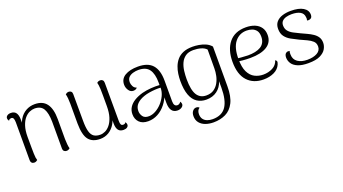

<svg xmlns="http://www.w3.org/2000/svg" viewBox="-59 -1064 3292 1845"><g transform="rotate(-20 1587.0 -141.0)"><path d="M132 10Q116 10 106.5 0Q97 -10 97 -27V-417Q96 -445 89.5 -456.5Q83 -468 68 -468Q62 -468 54 -465Q46 -462 41 -451Q30 -465 30 -479Q30 -495 44 -505.5Q58 -516 82 -516Q117 -516 134 -492.5Q151 -469 151 -423V-339L137 -325Q142 -385 168 -428Q194 -471 235 -494Q276 -517 325 -517Q408 -517 447 -463.5Q486 -410 486 -306V-103Q487 -75 489 -48.5Q491 -22 497 -4Q491 1 483 5.5Q475 10 462 10Q447 10 437 0.5Q427 -9 427 -25V-301Q426 -389 400 -433.5Q374 -478 310 -478Q286 -478 259 -466.5Q232 -455 208.5 -428Q185 -401 170 -355.5Q155 -310 155 -244Q155 -179 155.5 -138Q156 -97 156.5 -71.5Q157 -46 159.5 -31Q162 -16 166 -4Q161 0 152.5 5Q144 10 132 10Z M996 -517Q1011 -517 1020.5 -507.5Q1030 -498 1030 -480L1031 -90Q1031 -62 1037.5 -51Q1044 -40 1060 -40Q1065 -40 1073 -42.5Q1081 -45 1086 -56Q1097 -42 1097 -28Q1097 -12 1083.5 -2Q1070 8 1046 8Q1010 8 993 -15Q976 -38 976 -84V-169L990 -183Q985 -122 959.5 -78.5Q934 -35 894.5 -11Q855 13 806 13Q727 13 689 -35Q651 -83 650 -201V-404Q650 -432 647.5 -458.5Q645 -485 640 -503Q646 -508 654 -512.5Q662 -517 674 -517Q689 -517 698.5 -508Q708 -499 708 -482L709 -207Q709 -139 720 -99Q731 -59 755.5 -42Q780 -25 821 -25Q845 -25 871 -37Q897 -49 920 -77Q943 -105 957.5 -150.5Q972 -196 972 -264Q972 -329 972 -370Q972 -411 971 -436Q970 -461 967.5 -476Q965 -491 962 -503Q966 -508 974.5 -512.5Q983 -517 996 -517Z M1598 10Q1559 10 1539.5 -17Q1520 -44 1520 -97V-204L1536 -194Q1517 -132 1480.5 -85.5Q1444 -39 1397 -14Q1350 11 1298 11Q1239 11 1207.5 -21Q1176 -53 1176 -104Q1176 -143 1195.5 -174Q1215 -205 1251.5 -227.5Q1288 -250 1338 -264Q1381 -275 1428.5 -278.5Q1476 -282 1517 -279V-305Q1517 -394 1484 -439.5Q1451 -485 1374 -485Q1348 -485 1320.5 -477.5Q1293 -470 1275 -452.5Q1257 -435 1257 -401Q1257 -382 1268 -360Q1279 -338 1303 -331Q1295 -320 1284 -316.5Q1273 -313 1264 -313Q1234 -313 1216 -340Q1198 -367 1198 -398Q1198 -457 1248 -487Q1298 -517 1381 -517Q1482 -517 1529.5 -463.5Q1577 -410 1577 -302V-91Q1577 -38 1614 -38Q1623 -38 1633 -44Q1643 -50 1649 -61Q1654 -54 1656.5 -47Q1659 -40 1659 -34Q1659 -15 1641 -2.5Q1623 10 1598 10ZM1322 -32Q1355 -33 1389 -51.5Q1423 -70 1452 -101Q1481 -132 1499.5 -171Q1518 -210 1518 -252Q1494 -254 1462.5 -252Q1431 -250 1401 -245Q1371 -240 1348 -232Q1297 -215 1268.5 -186Q1240 -157 1240 -114Q1240 -83 1258.5 -57Q1277 -31 1322 -32Z M1884 236Q1840 236 1803 223Q1766 210 1743.5 182.5Q1721 155 1721 114Q1721 82 1736.5 63Q1752 44 1773 44Q1794 44 1804 57Q1789 66 1783 81Q1777 96 1777 114Q1777 145 1791.5 165Q1806 185 1831 194.5Q1856 204 1886 204Q1981 204 2024 140Q2067 76 2067 -52Q2067 -66 2067 -83.5Q2067 -101 2067 -118Q2049 -60 2003.5 -26.5Q1958 7 1894 7Q1840 7 1800 -19.5Q1760 -46 1739 -102.5Q1718 -159 1718 -248Q1718 -281 1723 -318Q1728 -355 1741.5 -390.5Q1755 -426 1779.5 -455Q1804 -484 1843.5 -500.5Q1883 -517 1940 -517Q1969 -517 2003 -511.5Q2037 -506 2070 -492Q2103 -478 2126 -451V-45Q2126 60 2094.5 121.5Q2063 183 2008.5 209.5Q1954 236 1884 236ZM1907 -31Q1953 -31 1983.5 -51.5Q2014 -72 2032.5 -104.5Q2051 -137 2059 -175Q2067 -213 2067 -248L2068 -441Q2049 -463 2013 -473.5Q1977 -484 1935 -484Q1885 -484 1854 -461.5Q1823 -439 1807 -403Q1791 -367 1786 -324.5Q1781 -282 1781 -242Q1781 -131 1812.5 -81Q1844 -31 1907 -31Z M2478 13Q2373 13 2312.5 -53Q2252 -119 2252 -248Q2252 -372 2311.5 -444.5Q2371 -517 2484 -517Q2536 -517 2575 -501Q2614 -485 2636 -453.5Q2658 -422 2658 -376Q2658 -301 2597 -263Q2536 -225 2427 -225Q2384 -225 2349 -228.5Q2314 -232 2279 -239L2280 -268Q2307 -263 2344 -260Q2381 -257 2414 -256Q2454 -256 2487.5 -263Q2521 -270 2545 -284.5Q2569 -299 2582 -323.5Q2595 -348 2595 -382Q2595 -423 2578 -445Q2561 -467 2535 -476Q2509 -485 2481 -485Q2407 -485 2361 -428Q2315 -371 2315 -255Q2315 -170 2339 -121.5Q2363 -73 2403 -52.5Q2443 -32 2490 -32Q2543 -32 2586 -54.5Q2629 -77 2643 -123Q2652 -119 2656.5 -109Q2661 -99 2651 -76Q2632 -32 2585 -9.5Q2538 13 2478 13Z M2934 13Q2869 13 2828 -4Q2787 -21 2768.5 -49.5Q2750 -78 2750 -111Q2750 -127 2755 -139Q2760 -151 2772 -157.5Q2784 -164 2804 -160Q2801 -151 2800 -142.5Q2799 -134 2800 -122Q2801 -73 2838.5 -47Q2876 -21 2937 -21Q2998 -21 3037 -43Q3076 -65 3076 -107Q3076 -141 3054 -161.5Q3032 -182 2998 -197.5Q2964 -213 2927 -230Q2888 -249 2852.5 -268.5Q2817 -288 2794.5 -318Q2772 -348 2772 -396Q2772 -440 2796 -467Q2820 -494 2859 -506Q2898 -518 2944 -518Q3026 -518 3070.5 -491Q3115 -464 3115 -417Q3115 -402 3109 -391.5Q3103 -381 3088 -377Q3082 -375 3075.5 -375Q3069 -375 3061 -377Q3064 -386 3064.5 -395Q3065 -404 3063 -412Q3060 -449 3028 -467Q2996 -485 2941 -485Q2912 -485 2886 -478Q2860 -471 2844 -454.5Q2828 -438 2828 -411Q2828 -376 2846.5 -353.5Q2865 -331 2895.5 -315Q2926 -299 2960 -283Q2990 -269 3020.5 -255Q3051 -241 3077 -223.5Q3103 -206 3118.5 -182Q3134 -158 3134 -123Q3134 -92 3116.5 -61Q3099 -30 3056 -8.5Q3013 13 2934 13Z"/></g></svg>

Font: Arima Light
Style: Regular
Weight: 300
Designer: Joana Correia and Natanael Gama
Foundry: NDISCOVER
Version: Version 1.101;gftools[0.9.23]